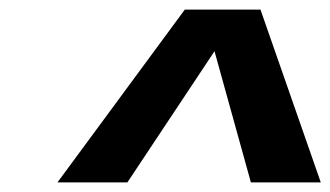

<svg xmlns="http://www.w3.org/2000/svg" viewBox="-20 -700 690 401"><path d="M100 -319 366 -680H524L650 -319H504L428 -593L246 -319Z"/></svg>

Font: Teachers
Style: Italic
Weight: 400
Italic angle: -11°
Designer: Alfredo Marco Pradil, Chank Diesel
Version: Version 1.001